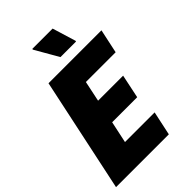

<svg xmlns="http://www.w3.org/2000/svg" viewBox="-260 -991 1090 1090"><g transform="rotate(-45 285.5 -445.5)"><path d="M0 0 146 -688H571L540 -543H301L275 -419H476L446 -276H245L217 -145H455L424 0ZM299 -745 218 -886 219 -891H382L425 -750L424 -745Z"/></g></svg>

Font: Saira Semi Condensed ExtraBold
Style: Italic
Weight: 800
Width: 4
Italic angle: -12°
Designer: Hector Gatti with collaboration of the Omnibus-Type team
Foundry: Omnibus-Type
Version: Version 1.001; ttfautohint (v1.8)